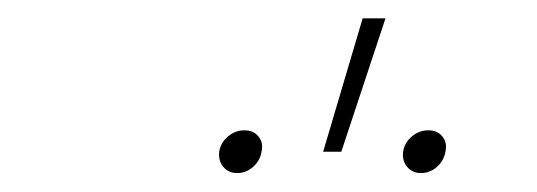

<svg xmlns="http://www.w3.org/2000/svg" viewBox="-20 -840 576 206"><path d="M431.6 -654.3Q422.4 -654.3 416.7 -661.1Q411.1 -668 412.6 -677.7Q414.1 -687 421.9 -693.6Q429.7 -700.2 439.5 -700.2Q449.2 -700.2 454.6 -693.6Q460 -687 458 -677.7Q456.5 -668 449 -661.1Q441.4 -654.3 431.6 -654.3ZM234.4 -654.3Q225.1 -654.3 219.5 -661.1Q213.9 -668 215.3 -677.7Q216.8 -687 224.6 -693.6Q232.4 -700.2 242.2 -700.2Q252 -700.2 257.3 -693.6Q262.7 -687 260.7 -677.7Q259.3 -668 251.7 -661.1Q244.1 -654.3 234.4 -654.3ZM326.7 -677.2 369.1 -820.3H393.6L346.2 -677.2Z"/></svg>

Font: Inter 28pt Thin
Style: Italic
Weight: 250
Italic angle: -9.3988°
Designer: Rasmus Andersson
Foundry: rsms
Version: Version 4.001;git-66647c0bb